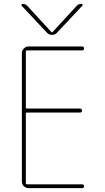

<svg xmlns="http://www.w3.org/2000/svg" viewBox="-20 -970 540 990"><path d="M127.9 -730.5H403.3Q413.1 -730.5 413.1 -720.2Q413.1 -710 403.3 -710H118.2Q113.3 -710 113.3 -705.1V-415Q113.3 -410.2 118.2 -410.2H392.6Q402.3 -410.2 402.8 -399.9Q403.3 -389.6 392.6 -389.6H118.2Q113.3 -389.6 113.3 -384.8V-25.4Q113.3 -20.5 118.2 -19.5H403.3Q413.1 -19.5 413.1 -9.8Q413.1 0 403.3 0H127.9Q113.3 0 103 -9.8Q92.8 -19.5 92.8 -35.2V-695.3Q92.8 -710 103 -720.2Q113.3 -730.5 127.9 -730.5ZM222.7 -800.8 91.8 -940.4Q89.8 -943.4 91.3 -946.8Q92.8 -950.2 96.7 -950.2Q109.4 -950.2 120.1 -940.4L246.1 -803.7H248H250L376 -940.4Q385.7 -950.2 399.4 -950.2Q403.3 -950.2 405.3 -946.8Q407.2 -943.4 404.3 -940.4L273.4 -800.8Q262.7 -790 248 -790Q233.4 -790 222.7 -800.8Z"/></svg>

Font: Rounded-X Mgen+ 1m thin
Style: Regular
Weight: 100
Designer: [Source Han Sans]
Ryoko NISHIZUKA  (kana & ideographs); Paul D. Hunt (Latin, Greek & Cyrillic); Wenlong ZHANG  (bopomofo
Version: Version 1.059.20150602